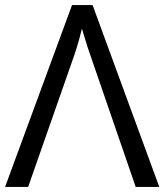

<svg xmlns="http://www.w3.org/2000/svg" viewBox="-20 -737 649 757"><path d="M0 0 264 -717H345L608 0H515L337 -517Q334 -525 327 -546Q320 -567 313.5 -589.5Q307 -612 303 -624Q298 -604 292.5 -583.5Q287 -563 281.5 -546Q276 -529 272 -517L91 0Z"/></svg>

Font: Noto Sans Ambassadori
Style: Regular
Weight: 400
Designer: Monotype Design Team
Foundry: Monotype Imaging Inc.
Version: Version 2.013